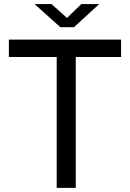

<svg xmlns="http://www.w3.org/2000/svg" viewBox="-20 -916 633 936"><path d="M23.2 -638V-723H570.2V-638H349.4V0H256.4V-638ZM274.1 -783.5 148.3 -896.2H231L306.6 -828.6L376.5 -896.2H463.7L340.8 -783.5Z"/></svg>

Font: Public Sans Thin
Style: Regular
Weight: 100
Designer: The Public Sans project authors (U.S. Web Design System). Libre Franklin designed by Pablo Impallari and Rodrigo Fuenzal
Version: Version 1.008